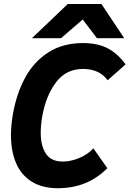

<svg xmlns="http://www.w3.org/2000/svg" viewBox="-20 -956 668 990"><path d="M36.5 -259Q36.5 -311.5 47 -370Q66 -476 110.8 -557.5Q155.5 -639 230.2 -686.5Q305 -734 408 -734Q483 -734 535 -707Q587 -680 627.5 -624L535 -542Q493 -600.5 407.5 -600.5Q321 -600.5 269 -531.8Q217 -463 198 -357Q190 -310 190 -272Q190 -203.5 217 -163.2Q244 -123 303.5 -123Q344 -123 387.5 -140.8Q431 -158.5 461.5 -191L533.5 -89Q431.5 14.5 278.5 14.5Q197 14.5 143 -19.8Q89 -54 62.8 -115.2Q36.5 -176.5 36.5 -259ZM329.5 -935.5H503L620.5 -759H480L406.5 -855.5L294.5 -759H144.5Z"/></svg>

Font: JuliaMono ExtraBold
Style: Italic
Weight: 800
Italic angle: -9°
Monospace: yes
Designer: cormullion
Foundry: corm
Version: Version 0.057; ttfautohint (v1.8.4)